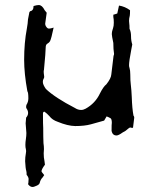

<svg xmlns="http://www.w3.org/2000/svg" viewBox="-20 -537 616 757"><path d="M108.4 200.2Q98.6 200.2 90.8 189.5Q90.8 186.5 91.8 184.6Q92.8 176.8 92.8 168Q91.8 160.2 85 152.3Q85 140.6 83.5 136.2Q80.6 127.4 79.1 98.6Q79.1 83 82 67.4L83 58.6L82 50.8Q80.1 44.9 80.1 34.2Q80.1 23.4 82 11.7Q84 -2 84 -12.7L81.1 -50.8L83 -73.2Q90.8 -82 90.8 -91.8Q90.8 -100.6 84 -110.4Q83 -112.3 83 -116.2Q83 -120.1 84 -123Q91.8 -135.3 91.8 -148.9Q91.8 -173.3 87.9 -177.2Q75.2 -247.1 75.2 -301.3Q75.2 -368.2 85.9 -424.3L88.9 -443.8Q88.9 -457.5 94.7 -482.9Q94.7 -488.8 98.6 -492.7Q112.3 -494.6 112.3 -513.2Q125 -517.1 132.8 -517.1Q146 -517.1 156.2 -496.6L164.1 -486.8L158.2 -443.8Q158.2 -434.1 167 -426.3Q169.9 -424.3 173.3 -424.3Q179.7 -424.3 191.4 -428.2Q182.6 -385.3 177.2 -374.5Q173.8 -368.7 167 -365Q160.2 -361.3 160.2 -350.1Q160.2 -333 153.3 -261.2L152.3 -257.3Q152.3 -247.6 153.3 -242.7Q154.3 -237.8 154.3 -233.9Q154.3 -230 151.6 -225.8Q148.9 -221.7 148.9 -213.9Q148.9 -203.1 161.1 -186Q197.8 -151.4 275.4 -111.3Q287.1 -103.5 299.8 -103.5Q308.6 -103.5 317.4 -108.4Q355.5 -129.4 374 -168.5Q387.7 -195.8 399.4 -204.6Q418 -228 418.9 -243.7L427.7 -316.9Q429.7 -320.8 429.7 -324.7Q426.8 -342.3 426.8 -367.7Q420.9 -395.5 420.9 -401.9Q420.9 -413.6 425.8 -426.3Q428.7 -434.1 428.7 -447.8Q428.7 -462.4 426.8 -470.2V-479Q431.6 -480 435.3 -481.4Q439 -482.9 442.4 -483.9L449.2 -515.1Q473.1 -511.2 492.7 -496.6Q492.7 -480 491.7 -475.1Q488.8 -464.4 488.8 -454.6Q488.8 -449.7 489.7 -443.8Q490.7 -438 490.7 -423.3Q496.6 -411.6 496.6 -394Q496.6 -376.5 501.5 -361.8Q501.5 -358.9 497.6 -341.3Q488.8 -295.9 488.8 -279.8Q488.8 -273.9 490.7 -269Q493.7 -259.3 493.7 -242.7Q493.7 -218.3 495.6 -204.6Q498.5 -180.2 499.5 -154.8Q501 -108.4 506.3 -81.1Q509.3 -78.1 509.3 -73.2L504.4 -33.2H497.6Q496.6 -34.2 494.6 -34.2Q489.7 -34.2 484.9 -29.3Q476.1 -20.5 463.4 -14.6Q447.3 -2.9 439.5 -2.9Q423.8 -2.9 419.9 -20.5Q419.9 -49.8 420.9 -52.7Q420.9 -67.9 415.5 -71Q410.2 -74.2 400.4 -78.1L390.6 -61.5Q363.3 -53.7 338.4 -46.9Q313.5 -40 276.4 -40Q247.1 -40.5 208 -56.6Q186 -64 174.8 -79.1Q165.5 -89.4 155.3 -96.7Q149.4 -96.7 149.4 -88.9Q149.4 -43.9 150.4 -32.2Q150.4 4.4 151.4 27.3Q153.3 39.1 153.3 50.8L152.3 67.4Q152.3 85 155.3 97.7L157.2 112.3Q143.6 130.4 143.6 138.7Q143.6 140.6 154.3 153.3L148.4 162.1Q139.6 170.9 136.7 183.6Q135.3 191.9 119.1 197.3Q113.3 200.2 108.4 200.2Z"/></svg>

Font: Kurland
Style: Regular
Weight: 400
Designer: GGBot
Version: 0.22